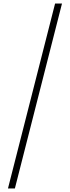

<svg xmlns="http://www.w3.org/2000/svg" viewBox="-20 -886 395 1084"><path d="M25 178 291 -866H330L64 178Z"/></svg>

Font: Noto Sans Malayalam UI ExtraLight
Style: Regular
Weight: 200
Designer: Jelle Bosma - Monotype Design Team
Foundry: Monotype Imaging Inc.
Version: Version 2.104; ttfautohint (v1.8.4.7-5d5b)